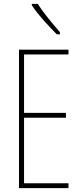

<svg xmlns="http://www.w3.org/2000/svg" viewBox="-20 -970 421 990"><path d="M175 -950H144V-943C177 -892 235 -831 273 -793H289V-804C250 -850 210 -895 175 -950ZM333 0V-25H104V-363H320V-388H104V-689H333V-714H78V0Z"/></svg>

Font: Noto Sans Devanagari UI ExtraCondensed Thin
Style: Regular
Weight: 100
Width: 2
Designer: Jelle Bosma - Monotype Design Team
Foundry: Monotype Imaging Inc.
Version: Version 2.004